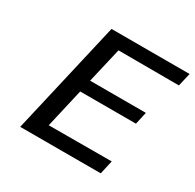

<svg xmlns="http://www.w3.org/2000/svg" viewBox="-152 -857 1034 1020"><g transform="rotate(30 365.5 -346.5)"><path d="M92 0 252 -693H731L712 -612L341 -613L291 -398H633L616 -322H274L219 -83L605 -84L586 0Z"/></g></svg>

Font: Coval
Style: Italic
Weight: 400
Foundry: Context Ltd
Version: Version 001.000